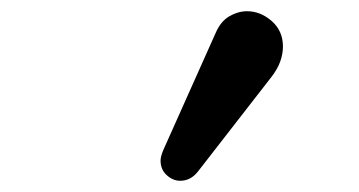

<svg xmlns="http://www.w3.org/2000/svg" viewBox="-20 -844 640 342"><path d="M301 -522Q288 -522 277 -532Q266 -542 266 -558Q266 -565 271 -577L364 -785Q373 -806 388.5 -815Q404 -824 420 -824Q444 -824 464 -806.5Q484 -789 484 -761Q484 -748 479 -734Q474 -720 462 -705L333 -539Q320 -522 301 -522Z"/></svg>

Font: Pacifico
Style: Regular
Weight: 400
Designer: Vernon Adams
Foundry: Vernon Adams
Version: Version 3.010; ttfautohint (v1.8.4.7-5d5b)